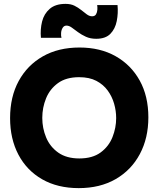

<svg xmlns="http://www.w3.org/2000/svg" viewBox="-20 -962 817 990"><path d="M386 8Q277 8 197.5 -37.5Q118 -83 75 -164.5Q32 -246 32 -353Q32 -463 76.5 -544.5Q121 -626 201 -671.5Q281 -717 390 -717Q497 -717 576.5 -672Q656 -627 700.5 -546.5Q745 -466 745 -357Q745 -250 701 -167.5Q657 -85 576.5 -38.5Q496 8 386 8ZM389 -145Q457 -145 499 -176Q541 -207 560 -255Q579 -303 579 -353Q579 -390 568.5 -427Q558 -464 535.5 -495Q513 -526 477 -545Q441 -564 388 -564Q321 -564 279 -533.5Q237 -503 217.5 -455Q198 -407 198 -354Q198 -301 218 -253Q238 -205 280.5 -175Q323 -145 389 -145ZM476 -762Q446 -762 423 -772.5Q400 -783 382.5 -796Q365 -809 350.5 -819.5Q336 -830 323 -830Q310 -830 303 -818.5Q296 -807 295 -792Q294 -777 297 -767H191Q187 -811 197 -851Q207 -891 236.5 -916.5Q266 -942 318 -942Q345 -942 364 -932.5Q383 -923 398.5 -910.5Q414 -898 427.5 -888Q441 -878 455 -878Q469 -878 475 -888Q481 -898 482 -911.5Q483 -925 481 -936H586Q590 -894 582 -853.5Q574 -813 549 -787.5Q524 -762 476 -762Z"/></svg>

Font: Onest ExtraBold
Style: Regular
Weight: 800
Designer: Dmitri Voloshin, Andrey Kudryavtsev
Foundry: Dmitri Voloshin, Andrey Kudryavtsev
Version: Version 1.000;gftools[0.9.33]